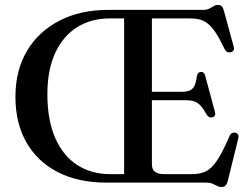

<svg xmlns="http://www.w3.org/2000/svg" viewBox="-20 -740 1015 778"><path d="M419 -700H803Q818 -700 827.8 -705Q837.5 -710 845.8 -715Q854 -720 863.5 -720Q873.5 -720 878.8 -714.5Q884 -709 887.5 -695.5L927 -551Q929.5 -542.5 926.8 -536.8Q924 -531 916.5 -528.5Q908 -526.5 901.2 -529.5Q894.5 -532.5 890 -541.5Q871 -581.5 855 -606Q839 -630.5 823 -643.5Q807 -656.5 789 -661Q771 -665.5 747 -665.5H595.5V-74Q595.5 -54 607.5 -44.2Q619.5 -34.5 645 -34.5H759.5Q791.5 -34.5 814.5 -45.8Q837.5 -57 859.8 -90.2Q882 -123.5 910.5 -189.5Q914 -197.5 919.8 -200.5Q925.5 -203.5 932.5 -202.5Q941 -201 944.5 -195Q948 -189 945.5 -179L903 -7Q899.5 6 893.8 12Q888 18 877.5 18Q868.5 18 860.2 13.5Q852 9 841.5 4.5Q831 0 816 0H411.5Q296.5 0 213.8 -42.8Q131 -85.5 86.8 -163.5Q42.5 -241.5 42.5 -347.5Q42.5 -454.5 89.2 -533.5Q136 -612.5 220.8 -656.2Q305.5 -700 419 -700ZM172 -358.5Q172 -252.5 204 -180.2Q236 -108 293.2 -71.2Q350.5 -34.5 425 -34.5H483V-665.5H426.5Q349 -665.5 292 -629.5Q235 -593.5 203.5 -525Q172 -456.5 172 -358.5ZM554 -368H714.5Q736.5 -368 749 -373.5Q761.5 -379 768 -392.5Q774.5 -406 777.5 -430.5Q780.5 -447.5 793.5 -448.5Q807 -450 811.5 -433L851 -286.5Q855.5 -269 841.5 -265Q827 -260.5 818.5 -274Q805 -298.5 793 -311.5Q781 -324.5 766.8 -329.2Q752.5 -334 731.5 -334H554Z"/></svg>

Font: Fraunces 48pt
Style: Regular
Weight: 400
Version: Version 1.000;[b76b70a41]